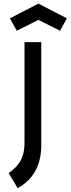

<svg xmlns="http://www.w3.org/2000/svg" viewBox="-20 -1006 382 1040"><path d="M70.8 -839.4 33.7 -906.7 188 -986.3 342.3 -906.7 305.2 -839.4 188 -898.4ZM26.9 -68.4Q72.8 -100.1 92.8 -138.2Q112.8 -176.3 112.8 -231V-777.8H203.6V-221.2Q203.6 -57.6 75.7 13.2Z"/></svg>

Font: Voltaire
Style: Regular
Weight: 400
Designer: Yvonne Schttler
Foundry: Yvonne Schttler
Version: Version 1.003